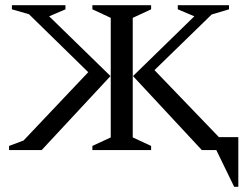

<svg xmlns="http://www.w3.org/2000/svg" viewBox="-20 -580 946 742"><path d="M407 -286 141 0H15V-16L71 -37L321 -301L92 -525L26 -544V-560H233V-544L170 -517ZM494 -286 731 -517 667 -544V-560H865V-544L798 -524L577 -309L826 -50H901V142H885L816 0H760ZM337 0V-16L408 -49V-511L337 -544V-560H564V-544L493 -511V-49L564 -16V0Z"/></svg>

Font: Spectral SC
Style: Regular
Weight: 400
Designer: Jean-Baptiste Levee
Foundry: Production Type
Version: Version 2.001